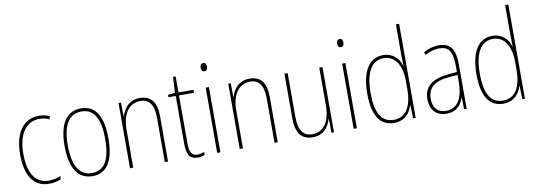

<svg xmlns="http://www.w3.org/2000/svg" viewBox="-58 -1138 4275 1527"><g transform="rotate(-10 2079.0 -375.0)"><path d="M239 10C274 10 311 2 336 -9V-35C307 -22 273 -15 241 -15C125 -15 77 -117 77 -258C77 -422 144 -512 251 -512C278 -512 305 -507 329 -494L338 -518C312 -531 284 -537 250 -537C126 -537 51 -435 51 -258C51 -97 109 10 239 10Z M765 -264C765 -428 717 -537 590 -537C472 -537 411 -440 411 -265C411 -88 471 10 590 10C708 10 765 -87 765 -264ZM437 -265C437 -423 486 -512 590 -512C700 -512 739 -413 739 -265C739 -102 693 -15 589 -15C485 -15 437 -107 437 -265Z M1066 -537C977 -537 934 -475 917 -416H915L913 -527H893V0H919V-308C919 -445 983 -513 1066 -513C1133 -513 1174 -468 1174 -359V0H1200V-366C1200 -485 1152 -537 1066 -537Z M1441 -14C1390 -14 1377 -49 1377 -119V-503H1498V-527H1377V-657H1356L1349 -528L1292 -522V-503H1351V-120C1351 -37 1369 10 1440 10C1464 10 1480 5 1496 -1V-26C1482 -19 1462 -14 1441 -14Z M1611 -723C1591 -723 1585 -706 1585 -690C1585 -672 1592 -657 1610 -657C1628 -657 1636 -671 1636 -691C1636 -707 1631 -723 1611 -723ZM1623 -527H1597V0H1623Z M1952 -537C1863 -537 1820 -475 1803 -416H1801L1799 -527H1779V0H1805V-308C1805 -445 1869 -513 1952 -513C2019 -513 2060 -468 2060 -359V0H2086V-366C2086 -485 2038 -537 1952 -537Z M2540 -527H2514V-227C2514 -82 2456 -15 2368 -15C2298 -15 2259 -62 2259 -173V-527H2233V-166C2233 -49 2277 10 2367 10C2460 10 2499 -53 2516 -112H2518L2520 0H2540Z M2713 -723C2693 -723 2687 -706 2687 -690C2687 -672 2694 -657 2712 -657C2730 -657 2738 -671 2738 -691C2738 -707 2733 -723 2713 -723ZM2725 -527H2699V0H2725Z M3025 10C3114 10 3158 -50 3174 -108H3176L3179 0H3200V-760H3174V-511C3174 -483 3175 -456 3176 -425H3174C3160 -481 3112 -537 3031 -537C2918 -537 2854 -439 2854 -255C2854 -82 2911 10 3025 10ZM3027 -15C2925 -15 2881 -101 2881 -255C2881 -425 2934 -512 3031 -512C3123 -512 3174 -430 3174 -300V-234C3174 -100 3126 -15 3027 -15Z M3479 -537C3438 -537 3394 -524 3356 -503L3366 -480C3409 -504 3446 -512 3479 -512C3554 -512 3586 -471 3586 -351V-303L3513 -296C3389 -284 3317 -234 3317 -129C3317 -53 3358 10 3448 10C3534 10 3570 -43 3587 -96H3589L3591 0H3612V-356C3612 -486 3571 -537 3479 -537ZM3513 -273 3587 -279V-220C3586 -98 3547 -13 3448 -13C3382 -13 3344 -55 3344 -129C3344 -219 3403 -263 3513 -273Z M3907 10C3996 10 4040 -50 4056 -108H4058L4061 0H4082V-760H4056V-511C4056 -483 4057 -456 4058 -425H4056C4042 -481 3994 -537 3913 -537C3800 -537 3736 -439 3736 -255C3736 -82 3793 10 3907 10ZM3909 -15C3807 -15 3763 -101 3763 -255C3763 -425 3816 -512 3913 -512C4005 -512 4056 -430 4056 -300V-234C4056 -100 4008 -15 3909 -15Z"/></g></svg>

Font: Noto Sans Gujarati UI Condensed Thin
Style: Regular
Weight: 100
Width: 3
Designer: Jelle Bosma - Monotype Design Team, Universal Thirst
Foundry: Monotype Imaging Inc.
Version: Version 2.106